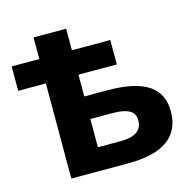

<svg xmlns="http://www.w3.org/2000/svg" viewBox="-91 -692 798 786"><g transform="rotate(-15 307.5 -299.0)"><path d="M255.4 -403.3V-311H353Q469.7 -311 525.9 -273.9Q582 -236.8 582 -161.6Q582 0 358.9 0H117.2V-403.3H0V-506.8H117.2V-598.1H255.4V-506.8H418V-403.3ZM443.8 -159.7Q443.8 -189 420.4 -202.1Q397 -215.3 350.1 -215.3H255.4V-95.7H352.1Q443.8 -95.7 443.8 -159.7Z"/></g></svg>

Font: Bpm'online Open Sans
Style: Bold
Weight: 700
Foundry: Ascender Corporation
Version: Version 1.10